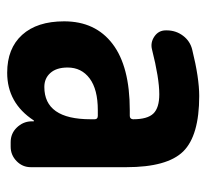

<svg xmlns="http://www.w3.org/2000/svg" viewBox="-40 -530 580 540"><g transform="rotate(90 250.0 -260.0)"><path d="M315.4 -224.6V-236.3Q315.4 -245.1 305.7 -245.1H290Q231.4 -245.1 200.7 -222.2Q169.9 -199.2 169.9 -160.2Q169.9 -128.9 185.1 -111.8Q200.2 -94.7 224.6 -94.7Q315.4 -94.7 315.4 -224.6ZM250 -530.3Q361.3 -530.3 405.8 -485.4Q450.2 -440.4 450.2 -325.2V-56.6Q450.2 -33.2 433.1 -16.6Q416 0 392.6 0H379.9Q355.5 0 338.9 -17.1Q322.3 -34.2 321.3 -56.6V-64.5Q321.3 -65.4 320.3 -65.4Q318.4 -65.4 318.4 -64.5Q269.5 9.8 184.6 9.8Q116.2 9.8 78.1 -32.2Q40 -74.2 40 -150.4Q40 -238.3 103.5 -286.6Q167 -335 290 -335H305.7Q314.5 -335 315.4 -343.8V-344.7Q315.4 -384.8 299.3 -401.4Q283.2 -418 245.1 -418Q200.2 -418 119.1 -397.5Q99.6 -392.6 82.5 -404.3Q65.4 -416 65.4 -436.5V-438.5Q65.4 -464.8 80.6 -484.9Q95.7 -504.9 120.1 -510.7Q199.2 -530.3 250 -530.3Z"/></g></svg>

Font: Rounded Mgen+ 1m bold
Style: Bold
Weight: 700
Designer: [Source Han Sans]
Ryoko NISHIZUKA  (kana & ideographs); Paul D. Hunt (Latin, Greek & Cyrillic); Wenlong ZHANG  (bopomofo
Version: Version 1.059.20150602